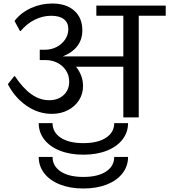

<svg xmlns="http://www.w3.org/2000/svg" viewBox="-20 -670 966 1096"><path d="M926 -638V-580H772V0H684V-289H414Q454 -239 454 -179Q454 -134 431 -98Q408 -62 367.5 -41Q327 -20 276 -20Q200 -20 133.5 -65Q67 -110 26 -187V-191L61 -235H65Q112 -165 160 -131.5Q208 -98 260 -98Q312 -98 343.5 -127.5Q375 -157 375 -204Q375 -240 356.5 -268Q338 -296 307.5 -311.5Q277 -327 242 -327H207V-386H236Q273 -386 303.5 -402Q334 -418 352 -445Q370 -472 370 -504Q370 -541 344.5 -560.5Q319 -580 273 -580Q224 -580 178.5 -557.5Q133 -535 98 -493H94L64 -548V-552Q100 -598 157 -624Q214 -650 278 -650Q358 -650 404 -609Q450 -568 450 -497Q450 -393 338 -348H684V-580H530V-638ZM201 33H280Q280 85 326.5 116Q373 147 456 147Q539 147 585.5 116Q632 85 632 33H711Q711 85 679.5 126Q648 167 590 190Q532 213 456 213Q380 213 322 190Q264 167 232.5 126Q201 85 201 33ZM201 226H280Q280 278 326.5 309Q373 340 456 340Q539 340 585.5 309Q632 278 632 226H711Q711 278 679.5 319Q648 360 590 383Q532 406 456 406Q380 406 322 383Q264 360 232.5 319Q201 278 201 226Z"/></svg>

Font: AmikoRegular
Style: Regular
Weight: 400
Designer: Pablo Impallari, Rodrigo Fuenzalida, Andres Torresi
Foundry: Impallari Type
Version: Version 1.000; ttfautohint (v1.3)